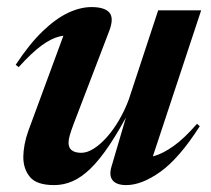

<svg xmlns="http://www.w3.org/2000/svg" viewBox="-20 -524 610 556"><path d="M303 -42 354 -215.5 359 -210.5Q326 -147.5 297.5 -104.8Q269 -62 242.5 -36.2Q216 -10.5 190.2 0.8Q164.5 12 137 12Q86.5 12 67 -11.2Q47.5 -34.5 47.5 -69.5Q47.5 -85.5 51.2 -105.5Q55 -125.5 62 -145L175 -451.5L197.5 -420.5Q175 -424 151.5 -418.2Q128 -412.5 99.8 -391.8Q71.5 -371 34 -329.5L25.5 -336.5Q65.5 -397 103.5 -433.5Q141.5 -470 177 -486.8Q212.5 -503.5 245 -503.5Q283.5 -503.5 297 -487.2Q310.5 -471 296 -433.5L193 -164.5Q185.5 -144.5 182 -132Q178.5 -119.5 178.5 -111Q178.5 -95.5 188.2 -88.5Q198 -81.5 215.5 -81.5Q232.5 -81.5 251.8 -93.8Q271 -106 290 -127.5Q309 -149 325.2 -177Q341.5 -205 353 -236L438 -494H562.5L413 -42L384.5 -67Q403 -65.5 427.5 -72.5Q452 -79.5 482.8 -101.2Q513.5 -123 550.5 -165.5L558.5 -158.5Q499 -65.5 444.8 -26.8Q390.5 12 345.5 12Q317.5 12 306.2 -1.8Q295 -15.5 303 -42Z"/></svg>

Font: Newsreader 60pt SemiBold
Style: Italic
Weight: 600
Italic angle: -17°
Designer: Hugues Gentile
Foundry: Production Type
Version: Version 1.003